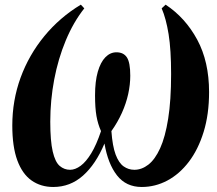

<svg xmlns="http://www.w3.org/2000/svg" viewBox="-20 -772 910 804"><path d="M203 11Q151 11 112.2 -16.2Q73.5 -43.5 52.5 -100.5Q31.5 -157.5 31.5 -246.5Q31.5 -351.5 66.2 -446.8Q101 -542 165.5 -620.5Q230 -699 318.5 -752.5L333 -737Q287.5 -679.5 255.5 -602.8Q223.5 -526 207 -439Q190.5 -352 190.5 -262.5Q190.5 -181.5 200.8 -137.5Q211 -93.5 230 -77.2Q249 -61 273.5 -61Q295 -61 317.8 -77.8Q340.5 -94.5 362.2 -130.2Q384 -166 403 -223Q390 -252 384 -285.8Q378 -319.5 378 -372.5Q378 -431.5 389.5 -471.5Q401 -511.5 421.2 -532.2Q441.5 -553 467.5 -553Q497.5 -553 511.5 -531.5Q525.5 -510 525.5 -455Q525.5 -417.5 516.8 -378Q508 -338.5 490.5 -299.5Q473 -260.5 446.5 -223Q451 -160 464.2 -124.8Q477.5 -89.5 497.8 -75.2Q518 -61 542.5 -61Q573.5 -61 601.2 -82.5Q629 -104 650.5 -151Q672 -198 684.2 -274.8Q696.5 -351.5 696.5 -462Q696.5 -564 686 -629Q675.5 -694 657 -737L673.5 -752.5Q756 -698 805.8 -606Q855.5 -514 855.5 -386.5Q855.5 -293.5 832.8 -219.8Q810 -146 770.8 -94.5Q731.5 -43 680.8 -16Q630 11 573.5 11Q508 11 470 -37.5Q432 -86 417.5 -171Q381 -84 327.5 -36.5Q274 11 203 11Z"/></svg>

Font: Merriweather 144pt
Style: Bold Italic
Weight: 700
Italic angle: -7.8°
Version: Version 2.101